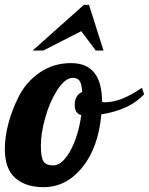

<svg xmlns="http://www.w3.org/2000/svg" viewBox="-40 -770 616 794"><path d="M254 -509Q382 -509 382 -349Q386 -347 393 -347Q461 -347 547 -407L556 -380Q497 -316 379 -297Q367 -160 300.5 -78Q234 4 140 4Q66 4 23 -34Q-20 -72 -20 -154Q-20 -202 -5.5 -258.5Q9 -315 39 -373.5Q69 -432 125 -470.5Q181 -509 254 -509ZM180 -86Q217 -86 250.5 -146Q284 -206 296 -294Q269 -300 269 -336Q269 -376 300 -390Q298 -422 289.5 -435Q281 -448 262 -448Q229 -448 197 -398Q165 -348 147 -283Q129 -218 129 -167Q129 -119 140 -102.5Q151 -86 180 -86ZM388 -561H356L296 -641L139 -561H95L307 -750H328Z"/></svg>

Font: Lobster 1.4
Style: Regular
Weight: 400
Designer: Pablo Impallari
Foundry: Pablo Impallari. www.impallari.com
Version: Version 1.4